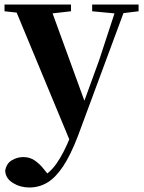

<svg xmlns="http://www.w3.org/2000/svg" viewBox="-27 -561 637 852"><path d="M103 271Q63 271 30.5 251Q-2 231 -4 197Q1 165 25 150.5Q49 136 77 136Q105 136 127 151Q149 166 167 189L198 227L162 251L143 234Q190 212 222.5 166.5Q255 121 286 44L317 -28L326 -55L413 -294L494 -541H535L319 42Q286 128 252.5 178Q219 228 182.5 249.5Q146 271 103 271ZM289 78 32 -541H192L350 -107L356 -97ZM-7 -511V-541H288V-511L192 -500H94ZM382 -511V-541H588V-511L506 -501H487Z"/></svg>

Font: Noto Serif JP ExtraBold
Style: Regular
Weight: 800
Designer: Ryoko NISHIZUKA 西塚涼子 (kana & ideographs); Frank Grießhammer (Latin, Greek & Cyrillic); Wenlong ZHANG 张文龙 (bopomofo); San
Foundry: Adobe
Version: Version 2.003-H1;hotconv 1.1.1;makeotfexe 2.6.0